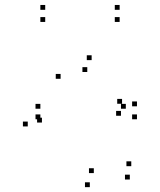

<svg xmlns="http://www.w3.org/2000/svg" viewBox="-20 -750 660 792"><path d="M340 -453V-473H320V-453ZM483.5 -322V-342H463.5V-322ZM479 -272.5V-292.5H459V-272.5ZM499 -301.5V-321.5H479V-301.5ZM146.5 -301.5V-321.5H126.5V-301.5ZM146.5 -258V-278H126.5V-258ZM545 -258V-278H525V-258ZM545 -311.5V-331.5H525V-311.5ZM358 -502V-522H338V-502ZM94.5 -228.5V-248.5H74.5V-228.5ZM350.5 22V2H330.5V22ZM515.5 -9.5V-29.5H495.5V-9.5ZM521.5 -64.5V-84.5H501.5V-64.5ZM367 -36V-56H347V-36ZM153 -244.5V-264.5H133V-244.5ZM230 -425V-445H210V-425ZM166.5 -709.5V-729.5H146.5V-709.5ZM166.5 -659.5V-679.5H146.5V-659.5ZM473.5 -659.5V-679.5H453.5V-659.5ZM473.5 -709.5V-729.5H453.5V-709.5Z"/></svg>

Font: Monaspace Argon Dots Var
Style: Regular
Weight: 400
Designer: Riley Cran and the Lettermatic Team
Version: Version 1.100 (Monaspace Argon Dots)